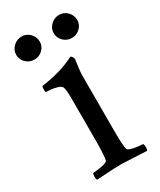

<svg xmlns="http://www.w3.org/2000/svg" viewBox="-156 -636 577 693"><g transform="rotate(-30 133.0 -289.0)"><path d="M177.2 -317.4V-113.3Q177.2 -56.6 182.1 -41Q184.1 -34.2 206.8 -29.8Q229.5 -25.4 243.7 -25.4Q246.6 -21.5 246.8 -11.2Q247.1 -1 243.7 2.9Q143.6 -2 139.2 -2Q122.1 -2 106.2 -1.2Q90.3 -0.5 69.8 1Q49.3 2.4 35.6 2.9Q32.2 -1 32.5 -11.2Q32.7 -21.5 35.6 -25.4Q49.8 -25.4 72.5 -29.8Q95.2 -34.2 97.2 -41Q101.1 -53.2 102.1 -113.3V-294.9Q102.1 -334 97.2 -345.7Q94.2 -353 78.6 -357.4Q63 -361.8 52.5 -362.5Q42 -363.3 33.7 -363.3Q31.7 -365.2 31.5 -375Q31.2 -384.8 33.7 -388.7Q117.2 -399.9 173.3 -429.7Q176.8 -429.7 180.4 -423.8Q184.1 -418 184.1 -414.1Q177.2 -366.2 177.2 -349.6ZM213.9 -581.1Q233.4 -581.1 247.6 -566.7Q261.7 -552.2 261.7 -532.2Q261.7 -512.7 247.3 -499Q232.9 -485.4 212.9 -485.4Q192.9 -485.4 178.5 -499.5Q164.1 -513.7 164.1 -533.2Q164.1 -552.7 179 -566.9Q193.8 -581.1 213.9 -581.1ZM57.6 -581.1Q77.1 -581.1 91.3 -566.7Q105.5 -552.2 105.5 -532.2Q105.5 -512.7 91.1 -499Q76.7 -485.4 56.6 -485.4Q36.6 -485.4 22.2 -499.5Q7.8 -513.7 7.8 -533.2Q7.8 -552.7 22.7 -566.9Q37.6 -581.1 57.6 -581.1Z"/></g></svg>

Font: Amiri
Style: Regular
Weight: 400
Designer: Khaled Hosny
Version: Version 000.108